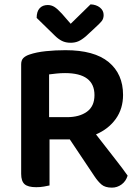

<svg xmlns="http://www.w3.org/2000/svg" viewBox="-20 -851 639 880"><path d="M207 -1Q198 1 181.5 4Q165 7 146 7Q108 7 92.5 -7Q77 -21 77 -54V-556Q77 -575 87 -585Q97 -595 115 -601Q147 -612 190.5 -616.5Q234 -621 280 -621Q412 -621 478 -566.5Q544 -512 544 -416Q544 -353 511 -306.5Q478 -260 420 -235Q464 -178 504.5 -126.5Q545 -75 565 -46Q557 -20 537 -5.5Q517 9 493 9Q462 9 445.5 -5Q429 -19 413 -43L300 -212H207ZM287 -314Q344 -314 378.5 -339Q413 -364 413 -415Q413 -516 278 -516Q258 -516 239.5 -514Q221 -512 205 -510V-314ZM395 -831Q421 -830 438 -816.5Q455 -803 455 -782Q455 -765 445.5 -753.5Q436 -742 417 -725L374 -685Q354 -668 338.5 -661.5Q323 -655 304 -655Q281 -655 264 -663.5Q247 -672 231 -688L148 -769Q148 -798 161.5 -813Q175 -828 199 -828Q215 -828 229 -819.5Q243 -811 264 -788L304 -742Z"/></svg>

Font: Baloo Thambi 2 SemiBold
Style: Regular
Weight: 600
Designer: Aadarsh Rajan and Ek Type
Foundry: Ek Type
Version: Version 1.640;hotconv 1.0.111;makeotfexe 2.5.65597; ttfautoh